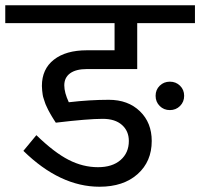

<svg xmlns="http://www.w3.org/2000/svg" viewBox="-40 -709 760 729"><path d="M700.2 -689V-621.1H481V-446.8H290Q248.5 -446.8 226.3 -430.7Q204.1 -414.6 204.1 -384.8Q204.1 -357.4 221.2 -320.8Q301.3 -330.1 373 -330.1Q446.3 -330.1 491.2 -286.6Q536.1 -243.2 536.1 -173.8Q536.1 -95.7 482.4 -47.9Q428.7 0 337.9 0Q188 0 48.8 -136.2L98.1 -195.8Q166 -129.9 220.5 -102.1Q274.9 -74.2 332 -74.2Q386.7 -74.2 418 -101.6Q449.2 -128.9 449.2 -173.8Q449.2 -211.4 423.1 -234.6Q397 -257.8 350.1 -257.8Q293.5 -257.8 171.9 -243.2Q171.4 -243.7 164.8 -254.2Q158.2 -264.6 157.2 -266.4Q156.2 -268.1 150.4 -278.1Q144.5 -288.1 143.1 -291.5Q141.6 -294.9 137 -304.4Q132.3 -314 130.9 -319.1Q129.4 -324.2 126.2 -333.3Q123 -342.3 122.1 -349.4Q121.1 -356.4 120.1 -365.2Q119.1 -374 119.1 -382.8Q119.1 -446.8 164.6 -482.4Q210 -518.1 290 -518.1H395V-621.1H-20V-689ZM566.4 -383.5Q582 -398.9 605 -398.9Q627.9 -398.9 643.6 -383.5Q659.2 -368.2 659.2 -345.2Q659.2 -322.3 643.6 -306.6Q627.9 -291 605 -291Q582 -291 566.4 -306.6Q550.8 -322.3 550.8 -345.2Q550.8 -368.2 566.4 -383.5Z"/></svg>

Font: FiraGO
Style: Regular
Weight: 400
Designer: bBox Type
Foundry: bBox Type GmbH
Version: Version 1.001;PS 001.001;hotconv 1.0.88;makeotf.lib2.5.64775